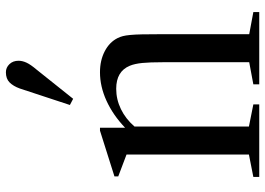

<svg xmlns="http://www.w3.org/2000/svg" viewBox="-144 -755 899 651"><g transform="rotate(-90 305.5 -429.5)"><path d="M277 -20 202 -35V-423C219.3 -443 239 -458.3 261 -469C283 -479.7 306 -485 330 -485C369.3 -485 395.3 -469.7 408 -439C412.7 -427.7 415.8 -413.5 417.5 -396.5C419.2 -379.5 420 -356.7 420 -328V-34L345 -20V0H590V-20L515 -34V-338C515 -362 514.8 -381.8 514.5 -397.5C514.2 -413.2 513.5 -426.3 512.5 -437C511.5 -447.7 510.2 -456.2 508.5 -462.5C506.8 -468.8 504.7 -474.7 502 -480C492.7 -498.7 477.7 -513.3 457 -524C436.3 -534.7 412.7 -540 386 -540C354 -540 321.8 -532.7 289.5 -518C257.2 -503.3 226.7 -482.3 198 -455V-540H188L33 -491V-478L107 -450V-35L31 -20V0H277ZM275 -642 296 -631 395 -755C406.3 -768.3 414.2 -779.7 418.5 -789C422.8 -798.3 425 -807.3 425 -816C425 -828.7 421.2 -839 413.5 -847C405.8 -855 396.7 -859 386 -859C371.3 -859 359.8 -854.8 351.5 -846.5C343.2 -838.2 336.3 -826.7 331 -812Z"/></g></svg>

Font: Libre Caslon Text
Style: Regular
Weight: 400
Designer: Pablo Impallari, Rodrigo Fuenzalida
Foundry: Pablo Impallari, Rodrigo Fuenzalida
Version: Version 1.000; ttfautohint (v0.93) -l 8 -r 50 -G 200 -x 14 -